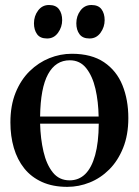

<svg xmlns="http://www.w3.org/2000/svg" viewBox="-20 -734 554 766"><path d="M248.5 11.5Q190.5 11.5 147.5 -8Q104.5 -27.5 76.8 -62.2Q49 -97 35.2 -144Q21.5 -191 21.5 -245.5Q21.5 -313 42.2 -364.2Q63 -415.5 98.2 -450Q133.5 -484.5 177 -502Q220.5 -519.5 266.5 -519.5Q345 -519.5 395 -485.8Q445 -452 468.5 -394Q492 -336 492 -263Q492 -195.5 471.2 -144Q450.5 -92.5 416 -58Q381.5 -23.5 338 -6Q294.5 11.5 248.5 11.5ZM257.5 -14.5Q294.5 -14.5 320 -39.5Q345.5 -64.5 359.5 -114.8Q373.5 -165 374 -240.5H140Q141.5 -181 153.5 -129.2Q165.5 -77.5 190.8 -46Q216 -14.5 257.5 -14.5ZM140 -269H373.5Q372.5 -328.5 360.8 -379.5Q349 -430.5 324 -462Q299 -493.5 258.5 -493.5Q202 -493.5 171.8 -438.2Q141.5 -383 140 -269ZM167.5 -580.5Q140 -580.5 127.8 -597.8Q115.5 -615 115.5 -641Q115.5 -670 132 -692Q148.5 -714 175 -714H176Q203 -714 215.5 -697Q228 -680 228 -653.5Q228 -626 211.5 -603.2Q195 -580.5 168.5 -580.5ZM336.5 -580.5Q309.5 -580.5 297 -597.8Q284.5 -615 284.5 -641Q284.5 -670 301 -692Q317.5 -714 344.5 -714H345Q372.5 -714 385 -697Q397.5 -680 397.5 -653.5Q397.5 -626 381 -603.2Q364.5 -580.5 337.5 -580.5Z"/></svg>

Font: Merriweather 144pt Medium
Style: Regular
Weight: 500
Version: Version 2.100